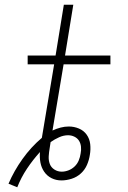

<svg xmlns="http://www.w3.org/2000/svg" viewBox="-20 -755 540 812"><path d="M53 37 16 22Q39 -32 75 -82.5Q111 -133 157 -172L209 -483H97V-520H215L250 -735H290L255 -520H447V-483H249L202 -203Q219 -211 236.5 -215.5Q254 -220 271 -220Q293 -220 313.5 -211.5Q334 -203 346.5 -185.5Q359 -168 361.5 -145.5Q364 -123 360 -100Q357 -79 348 -58Q339 -37 322 -21.5Q305 -6 283 1Q261 8 240 8Q217 8 198 -1.5Q179 -11 167 -28.5Q155 -46 151 -67.5Q147 -89 149 -112Q119 -79 94 -41.5Q69 -4 53 37ZM241 -29Q255 -29 269.5 -34.5Q284 -40 295.5 -51Q307 -62 313 -76.5Q319 -91 321 -106Q324 -120 322.5 -134.5Q321 -149 314 -160Q307 -171 294.5 -177Q282 -183 268 -183Q249 -183 230 -174.5Q211 -166 194 -154L190 -128Q187 -111 186 -94Q185 -77 190.5 -62Q196 -47 210 -38Q224 -29 241 -29Z"/></svg>

Font: Iosevka SS18 Extralight
Style: Italic
Weight: 200
Italic angle: -9°
Monospace: yes
Designer: Belleve Invis
Foundry: Belleve Invis
Version: Version 25.1.1; ttfautohint (v1.8.4)